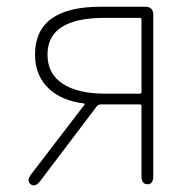

<svg xmlns="http://www.w3.org/2000/svg" viewBox="-20 -547 581 570"><path d="M71 0Q58 -10 72 -29L230 -235Q233 -239 228 -240Q165 -248 127 -282Q84 -321 84 -385Q84 -527 279 -527H411Q435 -527 435 -503V-24Q435 0 418 0Q400 0 400 -24V-232Q400 -237 395 -237H280Q272 -237 267 -231L99 -9Q84 10 71 0ZM291 -269H395Q400 -269 400 -274V-489Q400 -494 395 -494H291Q121 -494 121 -385Q121 -328 166 -298.5Q211 -269 291 -269Z"/></svg>

Font: Resource Han Rounded KR ExtraLight
Style: Regular
Weight: 250
Designer: Cyano Hao (round all glyphs); Ryoko NISHIZUKA 西塚涼子 (kana, bopomofo & ideographs); Paul D. Hunt (Latin, Greek & Cyrillic)
Foundry: Cyano Hao
Version: 0.990